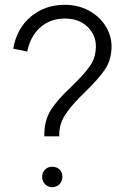

<svg xmlns="http://www.w3.org/2000/svg" viewBox="-20 -777 527 797"><path d="M276 -417Q328 -467 353 -502.5Q378 -538 378 -585Q378 -632 343 -666Q308 -700 249 -700Q189 -700 147.5 -663.5Q106 -627 93 -563L35 -575Q49 -658 107.5 -707.5Q166 -757 249 -757Q304 -757 348 -733.5Q392 -710 417.5 -670Q443 -630 443 -584Q443 -529 415.5 -488.5Q388 -448 334 -396L313 -375Q271 -333 248.5 -297Q226 -261 226 -218V-211H164V-218Q164 -279 192.5 -322.5Q221 -366 276 -417ZM197 -85Q215 -85 227 -73.5Q239 -62 239 -43Q239 -25 227 -12.5Q215 0 197 0Q179 0 167 -12.5Q155 -25 155 -43Q155 -61 167 -73Q179 -85 197 -85Z"/></svg>

Font: Eudoxus Sans Light
Style: Regular
Weight: 300
Designer: Stijn de Vries
Foundry: tokotype
Version: Version 2.005